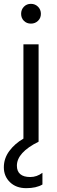

<svg xmlns="http://www.w3.org/2000/svg" viewBox="-45 -738 298 1000"><path d="M176 223Q144 242 91.5 242Q39 242 7 211Q-25 180 -25 133.5Q-25 87 3.5 48.5Q32 10 77 -16V-507H156V0Q43 56 43 125Q43 154 60.5 169Q78 184 112.5 184Q147 184 176 162ZM153 -703Q168 -688 168 -666Q168 -644 153 -629.5Q138 -615 116 -615Q94 -615 79.5 -629.5Q65 -644 65 -666Q65 -688 79.5 -703Q94 -718 116 -718Q138 -718 153 -703Z"/></svg>

Font: Hind Vadodara
Style: Regular
Weight: 400
Designer: Hitesh Malaviya
Foundry: Indian Type Foundry
Version: Version 0.702;PS 1.0;hotconv 1.0.81;makeotf.lib2.5.63406